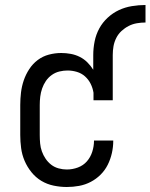

<svg xmlns="http://www.w3.org/2000/svg" viewBox="-20 -740 602 768"><path d="M247 8Q221 8 194.5 2.5Q168 -3 145.5 -16.5Q123 -30 106 -51Q89 -72 78.5 -96.5Q68 -121 64.5 -147.5Q61 -174 61 -200V-320Q61 -345 64 -370Q67 -395 75 -418.5Q83 -442 97 -463.5Q111 -485 131 -500Q151 -515 175.5 -521.5Q200 -528 225 -528Q225 -528 225 -528Q225 -528 225 -528Q244 -528 263 -524.5Q282 -521 299 -512.5Q316 -504 329.5 -490.5Q343 -477 353 -461V-520Q353 -547 358.5 -574.5Q364 -602 377 -626Q390 -650 410.5 -669Q431 -688 455.5 -699.5Q480 -711 507.5 -715.5Q535 -720 562 -720V-650Q545 -650 527.5 -647Q510 -644 494.5 -636Q479 -628 466 -616Q453 -604 445 -588Q437 -572 434 -555Q431 -538 431 -520V-339H354V-369Q351 -388 342.5 -405Q334 -422 320 -434.5Q306 -447 287.5 -452.5Q269 -458 250 -458Q234 -458 217.5 -454Q201 -450 187 -440Q173 -430 163.5 -416Q154 -402 148.5 -386Q143 -370 141 -353.5Q139 -337 139 -320V-200Q139 -183 140.5 -166.5Q142 -150 147.5 -134.5Q153 -119 162.5 -105Q172 -91 185 -81Q198 -71 214.5 -66.5Q231 -62 247 -62Q270 -62 291.5 -70Q313 -78 327.5 -94.5Q342 -111 349 -133Q356 -155 356 -177Q356 -177 356 -177.5Q356 -178 356 -178H433Q433 -178 433 -177.5Q433 -177 433 -176Q433 -152 427.5 -127.5Q422 -103 411 -81Q400 -59 382.5 -41.5Q365 -24 343 -12.5Q321 -1 296.5 3.5Q272 8 247 8Z"/></svg>

Font: Iosevka Slab
Style: Regular
Weight: 400
Monospace: yes
Designer: Belleve Invis
Foundry: Belleve Invis
Version: Version 11.2.4; ttfautohint (v1.8.3)